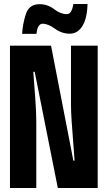

<svg xmlns="http://www.w3.org/2000/svg" viewBox="-20 -943 540 963"><path d="M163 -773Q168 -824 194 -824Q221 -824 255.5 -799Q290 -774 330 -774Q369 -774 393 -812Q417 -850 419 -923H348Q340 -872 315 -872Q284 -872 251.5 -897Q219 -922 178 -922Q125 -922 109 -870.5Q93 -819 91 -773ZM162 0V-332Q162 -381 157 -448.5Q152 -516 147 -583H154L270 0H470V-714H336V-420Q336 -385 339.5 -332.5Q343 -280 347.5 -226.5Q352 -173 354 -137H348L236 -714H30V0Z"/></svg>

Font: Noto Sans Mono UI Condensed ExtraBold
Style: Regular
Weight: 800
Width: 3
Designer: Monotype Design team
Foundry: Monotype Imaging Inc.
Version: 1.000